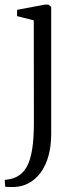

<svg xmlns="http://www.w3.org/2000/svg" viewBox="-45 -548 328 810"><path d="M14.5 241Q9 241 0.5 241Q-8 241 -15 240.5Q-22 240 -23.5 239L-25 210.5Q-18.5 211 -1.8 207.5Q15 204 29.5 195.5Q52.5 183 67.8 156Q83 129 90.5 83.2Q98 37.5 98 -31.5L97.5 -462L27 -480V-506.5L143.5 -528.5H159L171 -519V16.5Q171 67 160 107.8Q149 148.5 128.2 177.8Q107.5 207 78.8 223.2Q50 239.5 14.5 241Z"/></svg>

Font: Merriweather 96pt Light
Style: Regular
Weight: 300
Version: Version 2.100